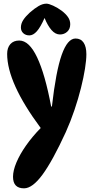

<svg xmlns="http://www.w3.org/2000/svg" viewBox="-20 -828 510 1047"><path d="M111 199Q51 199 51 136Q51 102 69.5 58Q88 14 122 -34.5Q156 -83 202 -130Q19 -376 19 -534Q19 -568 36.5 -587.5Q54 -607 85 -607Q139 -607 182.5 -515Q226 -423 259 -247H263Q285 -440 316.5 -529Q348 -618 392 -618Q421 -618 436 -595.5Q451 -573 451 -532Q451 -501 443.5 -453.5Q436 -406 421.5 -348Q407 -290 386 -228Q365 -166 339 -108Q267 49 212 124Q157 199 111 199ZM233 -808Q246 -808 270 -797Q294 -786 317 -769Q339 -752 351 -734.5Q363 -717 363 -696Q363 -670 346.5 -655Q330 -640 307 -640Q282 -640 261 -664Q240 -688 223 -730Q201 -680 181 -657.5Q161 -635 140 -635Q120 -635 107 -647Q94 -659 94 -678Q94 -699 106.5 -718.5Q119 -738 142 -759Q168 -782 190.5 -795Q213 -808 233 -808Z"/></svg>

Font: DynaPuff Condensed Medium
Style: Regular
Weight: 500
Width: 3
Designer: Toshi Omagari, Jennifer Daniel
Foundry: Google Fonts
Version: Version 2.000; ttfautohint (v1.8.4.7-5d5b)